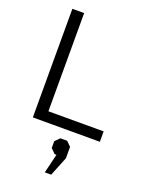

<svg xmlns="http://www.w3.org/2000/svg" viewBox="-178 -788 894 1163"><g transform="rotate(20 268.5 -206.0)"><path d="M80 -700H156V-67H512V0H80ZM292 164H280L251 135V91L280 62H324L353 91V164L303 288H262Z"/></g></svg>

Font: Chakra Petch
Style: Regular
Weight: 400
Designer: Katatrad Aksorn Co.,Ltd.
Foundry: Cadson Demak Co.,Ltd.
Version: Version 1.000; ttfautohint (v1.6)